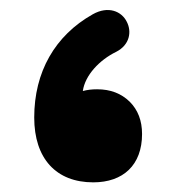

<svg xmlns="http://www.w3.org/2000/svg" viewBox="-20 -327 354 386"><path d="M167.5 39.6C227.5 39.6 265.6 4.9 265.6 -57.6C265.6 -84.5 257.3 -106 240.7 -122.6C223.6 -139.2 202.1 -147.5 175.3 -147.5C165 -147.5 155.8 -146.5 146.5 -144C150.9 -175.8 180.2 -206.5 213.4 -222.7C241.2 -236.8 245.1 -263.7 234.9 -283.2C224.6 -304.2 197.8 -315.9 166.5 -298.3C90.3 -255.4 48.8 -182.1 48.8 -90.8C48.8 -8.3 92.8 39.6 167.5 39.6Z"/></svg>

Font: Mikhak Black
Style: Regular
Weight: 900
Designer: Amin Abedi
Version: Version 3.2